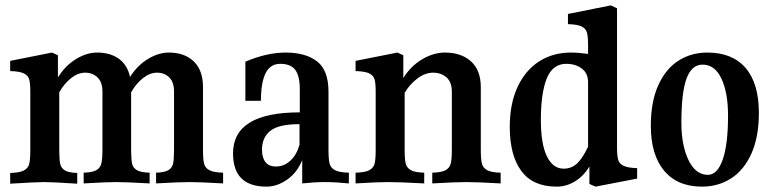

<svg xmlns="http://www.w3.org/2000/svg" viewBox="-20 -681 2875 716"><path d="M812 -37V3Q725 -2 686 -2Q647 -2 562 3V-37Q594 -38 608 -46.5Q622 -55 625.5 -71Q629 -87 629 -123V-339Q629 -375 611 -392.5Q593 -410 566 -410Q539 -410 513.5 -390Q488 -370 469 -337V-123Q469 -87 472.5 -71Q476 -55 490.5 -46.5Q505 -38 538 -37V3Q450 -2 413 -2Q377 -2 292 3V-37Q325 -38 339.5 -46.5Q354 -55 358 -71.5Q362 -88 362 -123V-339Q362 -375 343.5 -392.5Q325 -410 298 -410Q271 -410 245.5 -390Q220 -370 201 -337V-122Q201 -86 204.5 -70Q208 -54 222 -45.5Q236 -37 268 -36V4Q175 -2 145 -2Q115 -2 18 4V-36Q54 -37 69.5 -45.5Q85 -54 89 -70Q93 -86 93 -122V-338Q93 -370 89 -384.5Q85 -399 69.5 -407Q54 -415 18 -416V-454L174 -485L196 -475V-392Q223 -436 263 -460.5Q303 -485 342 -485Q391 -485 423 -462Q455 -439 465 -394Q492 -437 531.5 -461Q571 -485 610 -485Q668 -485 702.5 -452Q737 -419 737 -356V-123Q737 -87 741 -71Q745 -55 760.5 -46.5Q776 -38 812 -37Z M1281 -37V3Q1231 -2 1191 -2Q1154 -2 1107 3V-84Q1088 -37 1050.5 -11Q1013 15 974 15Q849 15 849 -109Q849 -262 1098 -262V-348Q1098 -398 1081 -420.5Q1064 -443 1025 -443Q988 -443 970.5 -408Q953 -373 953 -305H895V-451Q975 -485 1045 -485Q1120 -485 1162.5 -452Q1205 -419 1205 -339V-123Q1205 -88 1209 -71.5Q1213 -55 1229 -46.5Q1245 -38 1281 -37ZM1097 -141V-218Q1019 -218 988 -193Q957 -168 957 -123Q957 -93 970 -76.5Q983 -60 1009 -60Q1039 -60 1062.5 -81.5Q1086 -103 1097 -141Z M1847 -37V3Q1760 -2 1720 -2Q1680 -2 1592 3V-37Q1627 -38 1642 -46.5Q1657 -55 1661 -71.5Q1665 -88 1665 -123V-339Q1665 -375 1645 -392.5Q1625 -410 1595 -410Q1566 -410 1537.5 -389Q1509 -368 1489 -335V-123Q1489 -87 1493 -71Q1497 -55 1512 -46.5Q1527 -38 1562 -37V3Q1470 -2 1429 -2Q1388 -2 1306 3V-37Q1342 -38 1357.5 -46.5Q1373 -55 1377 -71Q1381 -87 1381 -123V-338Q1381 -370 1377 -384.5Q1373 -399 1357.5 -407Q1342 -415 1306 -416V-454L1462 -485L1484 -475V-390Q1512 -435 1554.5 -460Q1597 -485 1639 -485Q1700 -485 1736.5 -452Q1773 -419 1773 -356V-123Q1773 -87 1777 -71Q1781 -55 1796.5 -46.5Q1812 -38 1847 -37Z M2356 -54V-15L2201 15L2178 5V-60Q2156 -24 2124 -4.5Q2092 15 2056 15Q1967 15 1924 -43.5Q1881 -102 1881 -208Q1881 -294 1910 -356.5Q1939 -419 1990.5 -452Q2042 -485 2109 -485Q2136 -485 2173 -480V-512Q2173 -544 2169 -559Q2165 -574 2149.5 -582Q2134 -590 2098 -591V-629L2258 -661L2281 -650V-132Q2281 -101 2285 -86Q2289 -71 2305 -63Q2321 -55 2356 -54ZM2173 -134V-374Q2173 -408 2149.5 -425.5Q2126 -443 2092 -443Q2041 -443 2019 -388.5Q1997 -334 1997 -234Q1997 -144 2019.5 -98Q2042 -52 2082 -52Q2111 -52 2132 -71.5Q2153 -91 2173 -134Z M2810 -260Q2810 -170 2782 -108Q2754 -46 2706 -15.5Q2658 15 2598 15Q2506 15 2456.5 -44.5Q2407 -104 2407 -212Q2407 -302 2435 -363.5Q2463 -425 2510.5 -455Q2558 -485 2618 -485Q2711 -485 2760.5 -427.5Q2810 -370 2810 -260ZM2521 -224Q2521 -139 2547.5 -84Q2574 -29 2620 -29Q2655 -29 2675 -85.5Q2695 -142 2695 -250Q2695 -335 2670.5 -387.5Q2646 -440 2600 -440Q2559 -440 2540 -387.5Q2521 -335 2521 -224Z"/></svg>

Font: Gupter
Style: Bold
Weight: 700
Designer: Octavio Pardo
Version: Version 1.000